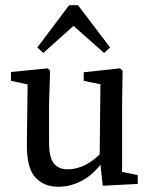

<svg xmlns="http://www.w3.org/2000/svg" viewBox="-20 -705 579 736"><path d="M204 11Q148 11 115 -25.5Q82 -62 83 -153L86 -396L107 -377L22 -395V-429L163 -443L172 -434L168 -305V-161Q168 -102 186 -79Q204 -56 239 -56Q310 -56 375 -126L390 -87H375Q338 -35 293.5 -12Q249 11 204 11ZM374 7 362 -100 365 -382 301 -395V-428L440 -443L450 -434L448 -305V-46L508 -34V0ZM379 -502 222 -641H301L146 -502L123 -523L245 -685H279L402 -523Z"/></svg>

Font: Lisu Bosa
Style: Regular
Weight: 400
Designer: David Morse, Annie Olsen, Victor Gaultney, Frank Grießhammer (Latin)
Foundry: SIL International
Version: Version 2.000